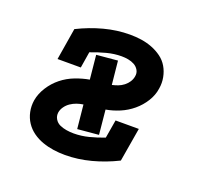

<svg xmlns="http://www.w3.org/2000/svg" viewBox="-99 -640 798 760"><g transform="rotate(20 300.0 -260.0)"><path d="M246 8Q221 8 197 4.5Q173 1 150.5 -7Q128 -15 109 -28.5Q90 -42 77 -61.5Q64 -81 59 -105Q54 -129 58 -154Q63 -183 80.5 -210.5Q98 -238 123 -258Q148 -278 178 -289.5Q208 -301 237 -306L227 -407L316 -415L326 -316Q339 -319 351 -323.5Q363 -328 374 -336.5Q385 -345 392 -356Q399 -367 401 -379Q404 -394 397 -406Q390 -418 378 -424.5Q366 -431 352 -433.5Q338 -436 324 -436Q293 -436 261 -427.5Q229 -419 198 -407L187 -339H89L111 -473Q163 -499 217.5 -513.5Q272 -528 326 -528Q351 -528 374.5 -524.5Q398 -521 420 -512.5Q442 -504 460.5 -490.5Q479 -477 490.5 -457.5Q502 -438 506.5 -414.5Q511 -391 507 -367Q503 -338 486.5 -311.5Q470 -285 446 -265Q422 -245 393.5 -233Q365 -221 336 -216L346 -113L257 -105L247 -205Q233 -203 220 -198.5Q207 -194 195 -186Q183 -178 174.5 -166Q166 -154 164 -141Q162 -126 169.5 -113.5Q177 -101 190 -95Q203 -89 218.5 -86.5Q234 -84 249 -84Q281 -84 312.5 -92Q344 -100 375 -112L388 -189H486L462 -47Q410 -21 355 -6.5Q300 8 246 8Z"/></g></svg>

Font: Iosevka Etoile Semibold
Style: Italic
Weight: 600
Italic angle: -9°
Designer: Belleve Invis
Foundry: Belleve Invis
Version: Version 22.1.2; ttfautohint (v1.8.4)